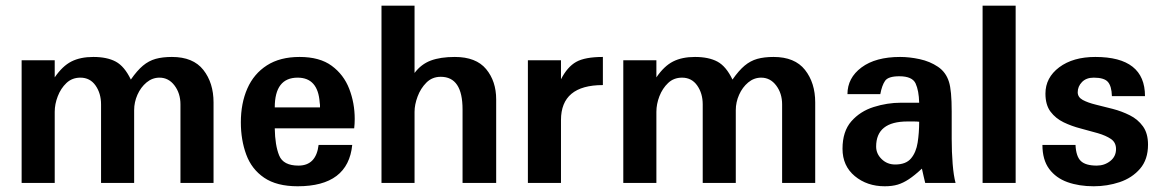

<svg xmlns="http://www.w3.org/2000/svg" viewBox="-20 -648 4125 680"><path d="M56.6 0V-434.6H173.8V-374Q201.2 -414.1 232.9 -430.2Q264.6 -446.3 310.5 -446.3Q359.4 -446.3 390.1 -429.7Q420.9 -413.1 443.4 -366.2Q465.8 -398.4 486.3 -415.5Q506.8 -432.6 531.2 -439.5Q555.7 -446.3 588.9 -446.3Q664.1 -446.3 700.2 -400.4Q736.3 -354.5 736.3 -285.2V0H619.1V-278.3Q619.1 -317.4 598.1 -345.2Q577.1 -373 544.9 -373Q519.5 -373 499 -356Q478.5 -338.9 466.8 -312.5Q455.1 -286.1 455.1 -257.8V0H337.9V-278.3Q337.9 -317.4 318.4 -345.2Q298.8 -373 264.6 -373Q235.4 -373 215.3 -354Q195.3 -335 184.6 -307.1Q173.8 -279.3 173.8 -252V0Z M1034.2 11.7Q960 11.7 915.5 -18.6Q871.1 -48.8 852.1 -100.6Q833 -152.3 833 -214.8Q833 -282.2 856 -334.5Q878.9 -386.7 925.3 -416.5Q971.7 -446.3 1041 -446.3Q1112.3 -446.3 1154.8 -415Q1197.3 -383.8 1216.8 -333.5Q1236.3 -283.2 1236.3 -226.6Q1236.3 -217.8 1235.8 -209.5Q1235.4 -201.2 1234.4 -193.4H953.1Q954.1 -132.8 968.8 -97.2Q983.4 -61.5 1037.1 -61.5Q1099.6 -61.5 1108.4 -134.8H1227.5Q1212.9 11.7 1034.2 11.7ZM953.1 -267.6H1113.3Q1113.3 -272.5 1113.3 -276.4Q1113.3 -280.3 1112.3 -284.2Q1106.4 -373 1034.2 -373Q953.1 -373 953.1 -267.6Z M1331.1 0V-627.9H1448.2V-389.6Q1471.7 -420.9 1505.9 -433.6Q1540 -446.3 1590.8 -446.3Q1666 -446.3 1701.7 -403.3Q1737.3 -360.4 1737.3 -295.9V0H1618.2V-260.7Q1618.2 -376 1541 -376Q1510.7 -376 1490.2 -355.5Q1469.7 -335 1459 -306.2Q1448.2 -277.3 1448.2 -252V0Z M1849.6 0V-434.6H1966.8V-367.2Q1989.3 -411.1 2020.5 -428.7Q2051.8 -446.3 2115.2 -446.3V-346.7Q1966.8 -346.7 1966.8 -222.7V0Z M2187.5 0V-434.6H2304.7V-374Q2332 -414.1 2363.8 -430.2Q2395.5 -446.3 2441.4 -446.3Q2490.2 -446.3 2521 -429.7Q2551.8 -413.1 2574.2 -366.2Q2596.7 -398.4 2617.2 -415.5Q2637.7 -432.6 2662.1 -439.5Q2686.5 -446.3 2719.7 -446.3Q2794.9 -446.3 2831.1 -400.4Q2867.2 -354.5 2867.2 -285.2V0H2750V-278.3Q2750 -317.4 2729 -345.2Q2708 -373 2675.8 -373Q2650.4 -373 2629.9 -356Q2609.4 -338.9 2597.7 -312.5Q2585.9 -286.1 2585.9 -257.8V0H2468.8V-278.3Q2468.8 -317.4 2449.2 -345.2Q2429.7 -373 2395.5 -373Q2366.2 -373 2346.2 -354Q2326.2 -335 2315.4 -307.1Q2304.7 -279.3 2304.7 -252V0Z M3113.3 11.7Q3050.8 11.7 3007.3 -24.4Q2963.9 -60.5 2963.9 -121.1Q2963.9 -182.6 2995.1 -218.3Q3026.4 -253.9 3074.2 -269Q3122.1 -284.2 3170.9 -284.2H3235.4Q3234.4 -327.1 3222.7 -352.5Q3210.9 -377.9 3165 -377.9Q3126 -377.9 3114.7 -361.8Q3103.5 -345.7 3097.7 -314.5H2981.4Q2981.4 -372.1 3031.2 -409.2Q3081.1 -446.3 3168 -446.3Q3201.2 -446.3 3237.3 -438.5Q3273.4 -430.7 3301.8 -411.6Q3330.1 -392.6 3340.8 -358.4Q3350.6 -328.1 3350.6 -252.9V-156.2Q3350.6 -109.4 3354 -67.4Q3357.4 -25.4 3364.3 0H3256.8Q3254.9 -7.8 3251 -24.4Q3247.1 -41 3245.1 -50.8Q3218.8 -26.4 3198.7 -13.2Q3178.7 0 3159.2 5.9Q3139.6 11.7 3113.3 11.7ZM3150.4 -65.4Q3188.5 -65.4 3206.5 -86.9Q3224.6 -108.4 3230 -143.1Q3235.4 -177.7 3235.4 -216.8Q3226.6 -217.8 3216.3 -217.8Q3206.1 -217.8 3194.3 -217.8Q3083 -217.8 3083 -128.9Q3083 -103.5 3102.5 -84.5Q3122.1 -65.4 3150.4 -65.4Z M3460 0V-627.9H3577.1V0Z M3853.5 11.7Q3801.8 11.7 3760.7 -2.9Q3719.7 -17.6 3695.8 -49.8Q3671.9 -82 3671.9 -134.8H3789.1Q3791 -93.8 3808.1 -77.6Q3825.2 -61.5 3864.3 -61.5Q3891.6 -61.5 3912.1 -77.6Q3932.6 -93.8 3932.6 -120.1Q3932.6 -143.6 3914.6 -155.8Q3896.5 -168 3868.2 -176.3Q3839.8 -184.6 3807.6 -192.9Q3775.4 -201.2 3747.1 -214.8Q3718.8 -228.5 3700.7 -252.4Q3682.6 -276.4 3682.6 -316.4Q3682.6 -373 3731.4 -409.7Q3780.3 -446.3 3859.4 -446.3Q4035.2 -446.3 4035.2 -307.6H3918Q3917 -342.8 3903.8 -357.9Q3890.6 -373 3853.5 -373Q3827.1 -373 3812 -357.4Q3796.9 -341.8 3796.9 -321.3Q3796.9 -303.7 3814.9 -293.9Q3833 -284.2 3861.3 -277.3Q3889.6 -270.5 3921.4 -262.2Q3953.1 -253.9 3981.4 -239.7Q4009.8 -225.6 4027.8 -200.7Q4045.9 -175.8 4045.9 -135.7Q4045.9 -83 4017.6 -50.3Q3989.3 -17.6 3945.3 -2.9Q3901.4 11.7 3853.5 11.7Z"/></svg>

Font: Padauk Book
Style: Bold
Weight: 700
Designer: Debbi Hosken, Becca Hirsbrunner Spalinger
Foundry: SIL International
Version: Version 5.000